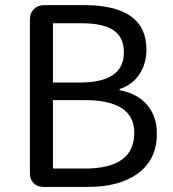

<svg xmlns="http://www.w3.org/2000/svg" viewBox="-20 -736 682 756"><path d="M151.4 0Q127 0 112.3 -14.6Q97.7 -29.3 97.7 -53.7V-659.2Q97.7 -684.6 113.3 -700.2Q128.9 -715.8 154.3 -715.8H310.5Q556.6 -715.8 556.6 -541Q556.6 -486.3 529.3 -444.3Q501 -401.4 451.2 -385.7V-380.9Q518.6 -368.2 556.6 -326.2Q597.7 -280.3 597.7 -210Q597.7 -107.4 522.5 -52.7Q450.2 0 326.2 0H211.9ZM188.5 -72.3H313.5Q508.8 -72.3 508.8 -212.9Q508.8 -341.8 313.5 -341.8H251H188.5ZM188.5 -411.1H294.9Q467.8 -411.1 467.8 -529.3Q467.8 -590.8 424.8 -618.2Q384.8 -644.5 298.8 -644.5H243.2H188.5Z"/></svg>

Font: Bpmf GenSen Rounded R
Style: R
Weight: 400
Foundry: But Ko
Version: Version 1.320